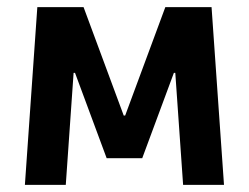

<svg xmlns="http://www.w3.org/2000/svg" viewBox="-20 -520 700 540"><path d="M50 0 85 -500H215L328 -195H332L445 -500H575L610 0H495L473 -315H469L380 -75H280L191 -315H187L165 0Z"/></svg>

Font: Cuprum
Style: Bold
Weight: 700
Designer: Jovanny Lemonad
Foundry: Jovanny Lemonad
Version: Version 2.000